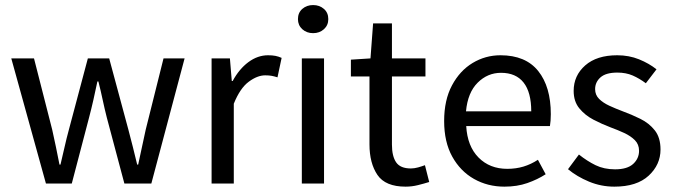

<svg xmlns="http://www.w3.org/2000/svg" viewBox="-20 -714 2622 747"><path d="M158.7 0 23.9 -486.8H112.3L183.1 -209.5Q190.9 -174.8 197.8 -141.4Q204.6 -107.9 211.4 -73.7H215.3Q223.6 -107.9 231.2 -141.8Q238.8 -175.8 248 -209.5L321.8 -486.8H404.8L479.5 -209.5Q488.8 -174.8 497.1 -141.4Q505.4 -107.9 513.7 -73.7H517.6Q525.4 -107.9 532.2 -141.4Q539.1 -174.8 546.9 -209.5L616.2 -486.8H698.2L568.8 0H463.9L395.5 -256.8Q386.7 -291.5 379.4 -325.9Q372.1 -360.4 362.8 -397H358.9Q351.1 -360.4 343.3 -325.2Q335.4 -290 326.2 -255.4L259.3 0Z M803.2 0V-486.8H874.5L881.8 -398.9H885.3Q910.2 -445.3 946.3 -472.2Q982.4 -499 1022.9 -499Q1039.6 -499 1051.8 -496.6Q1064 -494.1 1075.7 -488.8L1059.6 -413.1Q1047.4 -417 1037.1 -418.9Q1026.9 -420.9 1011.7 -420.9Q981.4 -420.9 947.8 -396Q914.1 -371.1 889.6 -310.5V0Z M1154.3 0V-486.8H1240.7V0ZM1198.2 -585Q1173.3 -585 1156.2 -600.3Q1139.2 -615.7 1139.2 -639.6Q1139.2 -664.6 1156.2 -679.4Q1173.3 -694.3 1198.2 -694.3Q1223.1 -694.3 1240.2 -679.4Q1257.3 -664.6 1257.3 -639.6Q1257.3 -615.7 1240.2 -600.3Q1223.1 -585 1198.2 -585Z M1558.1 12.2Q1479.5 12.2 1448.5 -33.4Q1417.5 -79.1 1417.5 -152.3V-416.5H1345.2V-481.9L1421.4 -486.8L1431.6 -623H1504.9V-486.8H1635.3V-416.5H1504.9V-151.4Q1504.9 -106.4 1521.2 -82.5Q1537.6 -58.6 1578.6 -58.6Q1591.8 -58.6 1606.7 -62.7Q1621.6 -66.9 1633.3 -71.3L1649.9 -5.9Q1629.4 0.5 1606 6.3Q1582.5 12.2 1558.1 12.2Z M1942.4 12.2Q1877.4 12.2 1824.2 -17.8Q1771 -47.9 1739.5 -104.7Q1708 -161.6 1708 -243.2Q1708 -324.7 1738.5 -381.8Q1769 -439 1818.8 -469Q1868.7 -499 1927.2 -499Q2024.9 -499 2074 -437.7Q2123 -376.5 2123 -270Q2123 -256.8 2122.1 -244.9Q2121.1 -232.9 2119.6 -223.6H1793.9Q1798.3 -145 1841.8 -101.1Q1885.3 -57.1 1953.6 -57.1Q1987.3 -57.1 2016.6 -65.9Q2045.9 -74.7 2072.8 -92.3L2103 -36.1Q2071.3 -15.6 2031.5 -1.7Q1991.7 12.2 1942.4 12.2ZM1793 -280.8H2046.9Q2046.9 -355 2017.1 -392.8Q1987.3 -430.7 1929.2 -430.7Q1877 -430.7 1838.4 -392.3Q1799.8 -354 1793 -280.8Z M2370.1 12.2Q2318.8 12.2 2271.7 -7.3Q2224.6 -26.9 2189.9 -55.7L2232.4 -112.8Q2264.2 -87.4 2297.1 -71.3Q2330.1 -55.2 2373 -55.2Q2420.4 -55.2 2443.4 -76.2Q2466.3 -97.2 2466.3 -127.4Q2466.3 -152.3 2450 -168.7Q2433.6 -185.1 2408.2 -196.8Q2382.8 -208.5 2356 -218.3Q2322.3 -231 2289.1 -248.3Q2255.9 -265.6 2233.9 -292.5Q2211.9 -319.3 2211.9 -360.4Q2211.9 -419.9 2256.8 -459.5Q2301.8 -499 2381.3 -499Q2427.2 -499 2466.3 -483.2Q2505.4 -467.3 2534.2 -444.3L2492.7 -390.1Q2467.8 -408.7 2441.7 -420.2Q2415.5 -431.6 2381.8 -431.6Q2337.4 -431.6 2316.4 -413.1Q2295.4 -394.5 2295.4 -367.2Q2295.4 -344.7 2310.8 -329.3Q2326.2 -314 2350.6 -302.7Q2375 -291.5 2402.3 -281.2Q2437 -268.6 2471.2 -251.7Q2505.4 -234.9 2527.6 -206.8Q2549.8 -178.7 2549.8 -132.3Q2549.8 -73.2 2503.7 -30.5Q2457.5 12.2 2370.1 12.2Z"/></svg>

Font: Varta Medium
Style: Regular
Weight: 500
Designer: Joana Correia, Viktoriya Grabowska, Eben Sorkin
Foundry: Sorkin Type Co.
Version: Version 1.004